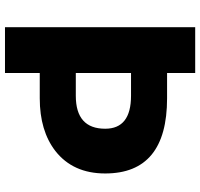

<svg xmlns="http://www.w3.org/2000/svg" viewBox="-36 -748 784 751"><g transform="rotate(90 355.5 -372.0)"><path d="M86 -744H265V-634H364Q658 -634 658 -392Q658 -266 570 -197Q491 -136 364 -136H265V0H86ZM354 -277Q483 -277 483 -392Q483 -493 354 -493H265V-277Z"/></g></svg>

Font: KaiGen Gothic KR Heavy
Style: Heavy
Weight: 900
Designer: Ryoko NISHIZUKA  (kana & ideographs); Paul D. Hunt (Latin, Greek & Cyrillic); Wenlong ZHANG  (bopomofo); Sandoll Communi
Foundry: Adobe Systems Incorporated
Version: Version 1.002 March 28, 2018